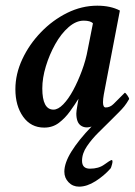

<svg xmlns="http://www.w3.org/2000/svg" viewBox="-20 -452 483 689"><path d="M263.7 217.8Q241.2 217.8 226.1 202.1Q210.9 186.5 210.9 164.1Q210.9 132.8 236.3 91.8Q261.7 50.8 308.6 2Q286.1 9.8 270 -1.5Q253.9 -12.7 253.9 -44.9Q253.9 -52.7 257.3 -71.8Q260.7 -90.8 261.7 -97.7Q249 -77.1 231.4 -52.7Q213.9 -28.3 191.4 -11.2Q168.9 5.9 138.7 5.9Q90.8 5.9 63 -33.2Q35.2 -72.3 35.2 -131.8Q35.2 -186.5 60.1 -239.7Q85 -293 127 -336.4Q168.9 -379.9 221.2 -405.8Q273.4 -431.6 329.1 -431.6Q377 -431.6 410.2 -414.1L361.3 -159.2Q355.5 -128.9 352.5 -112.8Q349.6 -96.7 349.6 -85Q349.6 -66.4 359.4 -66.4Q375 -66.4 387.7 -79.1Q400.4 -91.8 427.7 -119.1Q430.7 -119.1 437 -109.9Q443.4 -100.6 443.4 -96.7Q434.6 -81.1 426.3 -70.8Q418 -60.5 406.7 -49.3Q395.5 -38.1 376 -18.6Q357.4 0 333.5 23.4Q309.6 46.9 292 72.8Q274.4 98.6 274.4 125Q274.4 153.3 302.7 153.3Q334 153.3 354 138.7Q374 124 380.9 122.1Q385.7 123 382.3 136.7Q378.9 150.4 376 153.3Q353.5 178.7 322.8 198.2Q292 217.8 263.7 217.8ZM171.9 -58.6Q188.5 -58.6 207 -77.6Q225.6 -96.7 242.7 -128.4Q259.8 -160.2 273.9 -198.2Q288.1 -236.3 294.9 -274.4L313.5 -368.2Q304.7 -377.9 280.3 -377.9Q252.9 -377.9 226.1 -354.5Q199.2 -331.1 178.2 -293.5Q157.2 -255.9 144.5 -213.9Q131.8 -171.9 131.8 -134.8Q131.8 -58.6 171.9 -58.6Z"/></svg>

Font: Crimson Text SemiBold
Style: Italic
Weight: 600
Italic angle: -11°
Designer: Sebastian Kosch
Foundry: Sebastian Kosch
Version: Version 1.100; ttfautohint (v1.8.4)